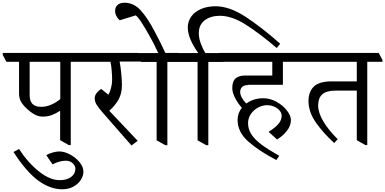

<svg xmlns="http://www.w3.org/2000/svg" viewBox="-51 -1034 2831 1411"><path d="M580 -593V-580H469V32H454L391 -4V-219H389Q360 -200 330 -188.5Q300 -177 263 -177Q232 -177 202 -193.5Q172 -210 140 -241Q114 -266 101.5 -290.5Q89 -315 89 -346V-580H-4L-31 -631V-645H553ZM251 -249Q290 -249 327 -265.5Q364 -282 392 -306V-580H167V-334Q167 -249 250 -249Z M388 290Q440 290 471.5 266.5Q503 243 503 206Q503 185 483.5 166Q464 147 432 147Q411 147 383.5 154.5Q356 162 335 174L289 106Q310 94 337 86.5Q364 79 385 79Q422 79 464 101.5Q506 124 534 158.5Q562 193 562 227Q562 258 543 288Q524 318 488.5 337.5Q453 357 406 357Q319 357 232 294.5Q145 232 48 83L89 61Q153 160 234 225Q315 290 388 290Z M989 -582H828Q836 -540 840.5 -490.5Q845 -441 845 -408Q845 -346 819.5 -301.5Q794 -257 752 -220L961 1L915 35L706 -204Q672 -243 658.5 -265.5Q645 -288 645 -313Q645 -333 660.5 -352Q676 -371 693 -380L746 -338Q757 -357 765 -387.5Q773 -418 773 -448Q773 -476 770 -514Q767 -552 761 -580H576L549 -631V-645H962L990 -593Z M1290 -592V-579H1179V33H1164L1100 -3V-579H985L958 -630V-644H1112Q1073 -727 1059 -750Q974 -905 946 -921L829 -885Q815 -896 805 -915Q795 -934 795 -954Q795 -982 813.5 -998Q832 -1014 864 -1014Q931 -1014 982 -959Q1033 -904 1088 -798Q1132 -716 1164 -645H1262Z M1566 -918Q1497 -918 1453.5 -885Q1410 -852 1410 -790Q1410 -753 1425.5 -712Q1441 -671 1458 -644H1563L1591 -592V-579H1480V33H1465L1401 -3V-579H1286L1259 -630V-644H1406Q1329 -753 1329 -832Q1329 -877 1354.5 -912.5Q1380 -948 1426.5 -968Q1473 -988 1533 -988Q1635 -988 1753 -911Q1871 -834 2008 -713L1983 -681Q1851 -793 1751 -855.5Q1651 -918 1565 -918Z M1773 -409Q1742 -409 1728 -394.5Q1714 -380 1714 -358Q1714 -339 1726 -316.5Q1738 -294 1759 -273Q1811 -312 1884 -312Q1934 -312 1981 -286Q2028 -260 2057.5 -222Q2087 -184 2087 -151Q2087 -110 2057 -72Q2027 -34 1985 -9L1924 -64V-66Q1968 -93 1993.5 -121.5Q2019 -150 2019 -184Q2019 -202 2005 -220Q1991 -238 1966 -249.5Q1941 -261 1909 -261Q1876 -260 1844.5 -243Q1813 -226 1792.5 -196Q1772 -166 1772 -129Q1772 -84 1797 -46Q1822 -8 1870 28Q1918 64 2001 111L1980 142Q1851 75 1773 5.5Q1695 -64 1695 -153Q1695 -202 1726 -242Q1697 -275 1676.5 -314.5Q1656 -354 1656 -387Q1656 -436 1680 -457.5Q1704 -479 1751 -479H1950V-580H1587L1560 -631V-645H2127L2155 -593V-580H2028V-411H1773Z M2760 -580H2648V32H2634L2571 -4V-368H2413Q2348 -368 2317.5 -341Q2287 -314 2287 -257Q2288 -203 2326.5 -139.5Q2365 -76 2431 -11L2405 17Q2324 -57 2270.5 -133.5Q2217 -210 2216 -290Q2216 -359 2255 -397.5Q2294 -436 2388 -436H2571V-580H2151L2124 -631V-645H2732L2760 -593Z"/></svg>

Font: Grenzecho Serif
Style: Serif-Regular
Weight: 400
Designer: Dan Reynolds
Foundry: Dan Reynolds
Version: Version 1.001; ttfautohint (v1.1) -l 5 -r 5 -G 72 -x 0 -D la